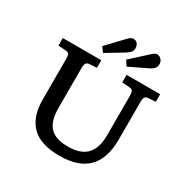

<svg xmlns="http://www.w3.org/2000/svg" viewBox="-206 -1123 1297 1322"><g transform="rotate(30 442.0 -462.5)"><path d="M441 14Q289 14 218.5 -57Q148 -128 148 -263V-589Q148 -614 141 -624.5Q134 -635 112 -636L56 -640V-700H362V-640L304 -636Q287 -635 279 -624.5Q271 -614 271 -585V-268Q271 -204 288.5 -160Q306 -116 347 -93Q388 -70 459 -70Q560 -70 607.5 -120.5Q655 -171 655 -273V-589Q655 -614 648 -624.5Q641 -635 619 -636L563 -640V-700H830V-640L771 -636Q755 -635 747 -624.5Q739 -614 739 -585V-285Q739 14 441 14ZM347 -749 319 -788 439 -914Q462 -939 481 -939Q503 -939 514 -923.5Q525 -908 525 -890Q525 -869 513.5 -856Q502 -843 481 -830ZM535 -749 508 -789 633 -903Q647 -916 656.5 -922Q666 -928 676 -928Q696 -928 709.5 -912Q723 -896 723 -877Q723 -856 711 -842Q699 -828 678 -818Z"/></g></svg>

Font: Literata 7pt Medium
Style: Regular
Weight: 500
Designer: Latin by Veronika Burian and Jose Scaglione. Greek by Irene Vlachou. Cyrillic by Vera Evstafieva.
Foundry: TypeTogether
Version: Version 3.002